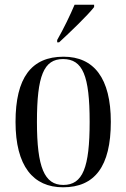

<svg xmlns="http://www.w3.org/2000/svg" viewBox="-20 -786 537 816"><path d="M223 -616V-606H231C277 -648 353 -721 380 -756V-766H297C278 -721 251 -665 223 -616ZM248 10C382 10 451 -78 451 -268C451 -454 379 -545 250 -545C113 -545 46 -455 46 -268C46 -80 121 10 248 10ZM249 0C169 0 137 -74 137 -268C137 -464 166 -535 248 -535C332 -535 361 -464 361 -268C361 -74 332 0 249 0Z"/></svg>

Font: Noto Serif Display Condensed
Style: Regular
Weight: 400
Width: 3
Designer: Monotype Design Team
Foundry: Monotype Imaging Inc.
Version: Version 2.009